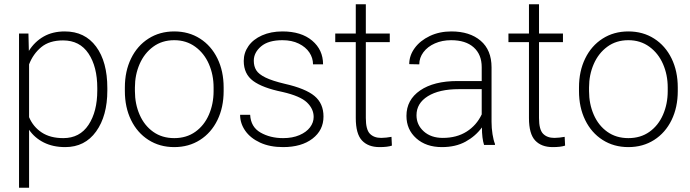

<svg xmlns="http://www.w3.org/2000/svg" viewBox="-20 -678 3225 898"><path d="M69 -521H113L115 -440Q142 -483 184 -507Q226 -531 283 -531Q377 -531 429.5 -460Q482 -389 482 -266V-255Q482 -136 429.5 -63Q377 10 285 10Q228 10 185 -11.5Q142 -33 116 -71V200H69ZM275 -489Q211 -489 173 -457.5Q135 -426 116 -377V-130Q135 -85 175 -58.5Q215 -32 276 -32Q353 -32 394 -94Q435 -156 435 -255V-266Q435 -366 394 -427.5Q353 -489 275 -489Z M795 -531Q863 -531 915.5 -497.5Q968 -464 997 -404.5Q1026 -345 1026 -269V-252Q1026 -176 997 -116.5Q968 -57 915.5 -23.5Q863 10 795 10Q727 10 674.5 -23.5Q622 -57 593 -116.5Q564 -176 564 -252V-269Q564 -345 593 -404.5Q622 -464 674.5 -497.5Q727 -531 795 -531ZM795 -32Q852 -32 893.5 -61.5Q935 -91 957 -141.5Q979 -192 979 -252V-269Q979 -328 957 -378.5Q935 -429 893 -459.5Q851 -490 795 -490Q738 -490 696.5 -459.5Q655 -429 633 -378.5Q611 -328 611 -269V-252Q611 -192 633 -141.5Q655 -91 696.5 -61.5Q738 -32 795 -32Z M1301 -248Q1208 -267 1164 -299.5Q1120 -332 1120 -393Q1120 -431 1142 -462.5Q1164 -494 1205.5 -512.5Q1247 -531 1301 -531Q1389 -531 1440 -488Q1491 -445 1491 -377H1444Q1444 -407 1427 -432.5Q1410 -458 1377.5 -474Q1345 -490 1301 -490Q1235 -490 1201 -461Q1167 -432 1167 -394Q1167 -368 1178.5 -349.5Q1190 -331 1221.5 -315.5Q1253 -300 1312 -286Q1409 -264 1451 -229Q1493 -194 1493 -133Q1493 -69 1441.5 -29.5Q1390 10 1304 10Q1242 10 1196.5 -11Q1151 -32 1127 -66.5Q1103 -101 1103 -141H1150Q1153 -84 1198.5 -58Q1244 -32 1304 -32Q1348 -32 1380.5 -46Q1413 -60 1430 -82.5Q1447 -105 1447 -131Q1447 -169 1415.5 -199Q1384 -229 1301 -248Z M1763 -33Q1774 -33 1787 -34.5Q1800 -36 1811 -38L1813 3Q1793 10 1755 10Q1702 10 1673 -21Q1644 -52 1644 -126V-481H1548V-521H1644V-658H1691V-521H1803V-481H1691V-126Q1691 -72 1710 -52.5Q1729 -33 1763 -33Z M2090 -490Q2048 -490 2014 -475Q1980 -460 1960.5 -434Q1941 -408 1941 -377L1894 -378Q1894 -418 1919.5 -453Q1945 -488 1990 -509.5Q2035 -531 2091 -531Q2177 -531 2228 -487.5Q2279 -444 2279 -363V-108Q2279 -79 2283.5 -50.5Q2288 -22 2295 -5V0H2244Q2234 -31 2234 -82Q2204 -41 2157.5 -15.5Q2111 10 2047 10Q1973 10 1927 -31Q1881 -72 1881 -136Q1881 -211 1945 -255Q2009 -299 2120 -299H2233V-364Q2233 -423 2195.5 -456.5Q2158 -490 2090 -490ZM2233 -143V-261H2126Q2034 -261 1981 -228Q1928 -195 1928 -139Q1928 -94 1962 -63.5Q1996 -33 2051 -33Q2116 -33 2162.5 -62.5Q2209 -92 2233 -143Z M2573 -33Q2584 -33 2597 -34.5Q2610 -36 2621 -38L2623 3Q2603 10 2565 10Q2512 10 2483 -21Q2454 -52 2454 -126V-481H2358V-521H2454V-658H2501V-521H2613V-481H2501V-126Q2501 -72 2520 -52.5Q2539 -33 2573 -33Z M2919 -531Q2987 -531 3039.5 -497.5Q3092 -464 3121 -404.5Q3150 -345 3150 -269V-252Q3150 -176 3121 -116.5Q3092 -57 3039.5 -23.5Q2987 10 2919 10Q2851 10 2798.5 -23.5Q2746 -57 2717 -116.5Q2688 -176 2688 -252V-269Q2688 -345 2717 -404.5Q2746 -464 2798.5 -497.5Q2851 -531 2919 -531ZM2919 -32Q2976 -32 3017.5 -61.5Q3059 -91 3081 -141.5Q3103 -192 3103 -252V-269Q3103 -328 3081 -378.5Q3059 -429 3017 -459.5Q2975 -490 2919 -490Q2862 -490 2820.5 -459.5Q2779 -429 2757 -378.5Q2735 -328 2735 -269V-252Q2735 -192 2757 -141.5Q2779 -91 2820.5 -61.5Q2862 -32 2919 -32Z"/></svg>

Font: Freesentation 2 ExtraLight
Style: Regular
Weight: 260
Designer: glyphs from Roboto by Christian Robertson / Hangul glyphs from Noto Sans CJK(Source Han Sans) by Jang Soo-young and Kang
Foundry: PT&
Version: Version 2.001